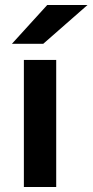

<svg xmlns="http://www.w3.org/2000/svg" viewBox="-20 -752 372 772"><path d="M332 -732 154 -576H28L170 -732ZM76 0V-511H206V0Z"/></svg>

Font: ReCut ExtraBold
Style: Regular
Weight: 800
Designer: Giant Group (for alternate capitals set)
Version: Version 2.002;FEAKit 1.0